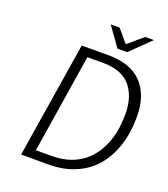

<svg xmlns="http://www.w3.org/2000/svg" viewBox="-148 -925 902 1029"><g transform="rotate(20 303.5 -410.0)"><path d="M383.8 -710 305.2 -819.8H356L416 -749H419.9L502 -819.8H551.8L439 -710ZM92.8 0 198.2 -660.2H352.1Q478 -660.2 542.5 -591.8Q606.9 -523.4 606.9 -400.9Q606.9 -313 583.5 -239.7Q560.1 -166.5 515.9 -113Q471.7 -59.6 403.3 -29.8Q335 0 249 0ZM159.2 -48.8H250Q309.1 -48.8 357.7 -66.4Q406.2 -84 440.4 -115Q474.6 -146 498.3 -189.5Q522 -232.9 533 -283.9Q543.9 -335 543.9 -393.1Q543.9 -496.1 492.9 -554Q441.9 -611.8 338.9 -611.8H248Z"/></g></svg>

Font: Office Code Pro D Light Italic
Style: Regular
Weight: 300
Italic angle: -9°
Designer: Nathan Rutzky & Paul D. Hunt
Foundry: Adobe Systems Incorporated
Version: Version 1.004;PS 001.004;hotconv 1.0.70;makeotf.lib2.5.58329